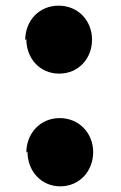

<svg xmlns="http://www.w3.org/2000/svg" viewBox="-20 -591 426 678"><path d="M77 -56C77 13 125 67 193 67C260 67 309 14 309 -54C309 -121 259 -174 191 -174C122 -174 73 -120 73 -52ZM73 -453C73 -384 121 -331 189 -331C256 -331 305 -383 305 -451C305 -519 255 -571 187 -571C118 -571 69 -518 69 -449Z"/></svg>

Font: GenEiGothic-pro-Heavy
Style: Bold
Weight: 900
Designer: Ryoko NISHIZUKA (kana & ideographs); Paul D. Hunt (Latin, Greek & Cyrillic); Wenlong ZHANG (bopomofo); Sandoll Communica
Foundry: Adobe Systems Incorporated; o_tamon
Version: Version 1.000.140830